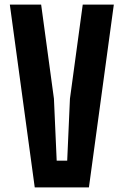

<svg xmlns="http://www.w3.org/2000/svg" viewBox="-20 -820 542 840"><path d="M132 0 23 -800H160L216 -388L228 -117H274L286 -388L342 -800H478L369 0Z"/></svg>

Font: Big Shoulders Text ExtraBold
Style: Regular
Weight: 800
Designer: Patric King
Foundry: XO Type Co
Version: Version 1.000; ttfautohint (v1.8.2)